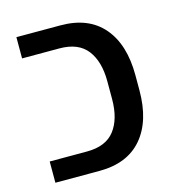

<svg xmlns="http://www.w3.org/2000/svg" viewBox="-89 -639 656 716"><g transform="rotate(-15 239.0 -281.0)"><path d="M38 0V-82H182Q255 -82 289 -126Q323 -170 323 -247V-315Q323 -392 289 -436Q255 -480 182 -480H38V-562H208Q316 -562 373 -495.5Q430 -429 430 -310V-252Q430 -133 373 -66.5Q316 0 208 0Z"/></g></svg>

Font: Assistant SemiBold
Style: Regular
Weight: 600
Designer: Hebrew By Ben Nathan, Latin by Paul Hunt
Version: Version 3.000